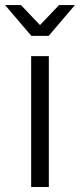

<svg xmlns="http://www.w3.org/2000/svg" viewBox="-26 -751 320 771"><path d="M99.1 0V-525.5H170.1V0ZM99.8 -607 -5.6 -730.6H58.3L158.7 -625H110.5L211 -730.6H274.8L169.5 -607Z"/></svg>

Font: Montserrat Thin
Style: Regular
Weight: 100
Designer: Julieta Ulanovsky
Foundry: Julieta Ulanovsky
Version: Version 9.000